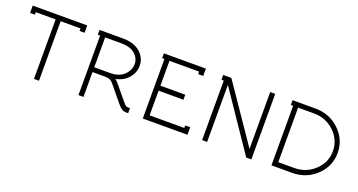

<svg xmlns="http://www.w3.org/2000/svg" viewBox="-36 -878 2426 1301"><g transform="rotate(20 1177.5 -227.5)"><path d="M36.1 -463.9H429.2V-411.1H393.1V-429.2H250V0H213.9V-429.2H70.8V-411.1H36.1Z M686 -213.9Q748 -213.9 784.4 -248Q820.8 -282.2 820.8 -327.1Q820.8 -369.6 786.4 -399.4Q752 -429.2 687 -429.2H570.8V-213.9ZM879.9 0Q860.8 0 847.4 -8.1Q834 -16.1 815.9 -38.1L742.7 -127Q739.7 -130.9 731.7 -140.4Q723.6 -149.9 722.2 -151.9Q720.7 -153.8 714.6 -160.2Q708.5 -166.5 706.5 -167.5Q704.6 -168.5 698.5 -172.1Q692.4 -175.8 688.5 -176Q684.6 -176.3 677 -177.7Q669.4 -179.2 661.6 -179.2Q653.8 -179.2 643.1 -179.2H570.8V0H534.7V-429.2H518.1V-463.9H687Q767.6 -463.9 812.3 -423.8Q856.9 -383.8 856.9 -328.1Q856.9 -279.8 824.2 -240.5Q791.5 -201.2 731.9 -188Q746.6 -178.7 769 -149.9L842.8 -61Q856.4 -44.9 862.8 -40.5Q869.1 -36.1 879.9 -36.1H893.1V0Z M1034.7 -429.2V-250H1213.9V-213.9H1034.7V-36.1H1284.7V-54.2H1320.8V0H998.5V-429.2H981.9V-463.9H1284.7V-411.1H1248.5V-429.2Z M1468.3 -463.9 1748.5 -54.2V-463.9H1784.7V8.8H1747.6L1462.4 -411.1V0H1426.3V-429.2H1409.7V-463.9Z M1962.4 -36.1H2076.7Q2163.1 -36.1 2223.9 -93.3Q2284.7 -150.4 2284.7 -231.9Q2284.7 -313.5 2223.9 -371.3Q2163.1 -429.2 2076.7 -429.2H1962.4ZM1926.3 -429.2H1909.7V-463.9H2074.7Q2176.8 -463.9 2248 -396.2Q2319.3 -328.6 2319.3 -231.9Q2319.3 -135.3 2248 -67.6Q2176.8 0 2074.7 0H1926.3Z"/></g></svg>

Font: RawengulkPcs
Style: Regular
Weight: 400
Version: Version 0.92